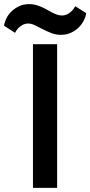

<svg xmlns="http://www.w3.org/2000/svg" viewBox="-68 -911 438 931"><path d="M91.8 -696.8H209V0H91.8ZM-48.3 -786.1Q-46.4 -802.2 -37.8 -820.3Q-29.3 -838.4 -14.2 -853.8Q1 -869.1 22 -879.6Q43 -890.1 69.8 -891.1Q87.9 -891.6 103.5 -887.5Q119.1 -883.3 133.3 -877.2Q147.5 -871.1 160.4 -863.5Q173.3 -856 185.5 -849.9Q197.8 -843.8 210 -839.6Q222.2 -835.4 234.9 -835.9Q250.5 -836.9 262 -843.8Q273.4 -850.6 281.2 -858.9Q290 -868.2 296.9 -880.9L350.1 -847.2Q348.1 -831.1 339.1 -813Q330.1 -794.9 315.2 -779.5Q300.3 -764.2 279.3 -753.7Q258.3 -743.2 231.9 -742.2Q205.6 -741.2 182.6 -750Q159.7 -758.8 139.4 -769.3Q119.1 -779.8 101.1 -788.6Q83 -797.4 66.9 -796.9Q50.8 -795.9 39.1 -788.8Q27.3 -781.7 19.5 -773.4Q10.7 -763.7 4.9 -752Z"/></svg>

Font: Doppio One
Style: Regular
Weight: 400
Designer: Szymon Celej
Foundry: Szymon Celej
Version: Version 1.002